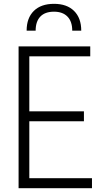

<svg xmlns="http://www.w3.org/2000/svg" viewBox="-20 -982 537 1002"><path d="M77 -740H451V-688H133V-401H418V-349H133V-52H460V0H77ZM357 -822Q357 -870 332 -895.5Q307 -921 262 -921Q215 -921 190.5 -895.5Q166 -870 166 -822H119Q119 -888 156.5 -925Q194 -962 262 -962Q329 -962 366.5 -925Q404 -888 404 -822Z"/></svg>

Font: Encode Sans Compressed
Style: Light
Weight: 300
Designer: Pablo Impallari, Andres Torresi
Foundry: Pablo Impallari, Andres Torresi
Version: Version 1.000; ttfautohint (v1.00) -l 8 -r 50 -G 200 -x 14 -